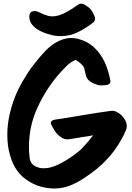

<svg xmlns="http://www.w3.org/2000/svg" viewBox="-20 -1032 734 1064"><path d="M107.4 -50.8C131.8 -30.3 158.2 -14.6 186.5 -3.9C216.8 6.8 247.1 11.7 277.3 12.7C288.1 12.7 299.8 11.7 310.5 10.7C332 7.8 352.5 2.9 373 -5.9C403.3 -18.6 432.6 -35.2 459 -53.7C466.8 -58.6 474.6 -64.5 482.4 -70.3C505.9 -86.9 528.3 -105.5 543.9 -120.1L564.5 -140.6C600.6 -176.8 629.9 -217.8 654.3 -261.7C664.1 -279.3 672.9 -296.9 679.7 -315.4C681.6 -321.3 682.6 -327.1 682.6 -333C682.6 -345.7 678.7 -358.4 670.9 -371.1C662.1 -385.7 650.4 -397.5 635.7 -406.2C625 -414.1 614.3 -418 601.6 -418C597.7 -418 593.8 -418 589.8 -417C539.1 -410.2 488.3 -402.3 437.5 -393.6C386.7 -384.8 335.9 -376 285.2 -369.1C269.5 -366.2 261.7 -360.4 261.7 -351.6C261.7 -347.7 262.7 -342.8 265.6 -337.9C272.5 -325.2 278.3 -315.4 283.2 -306.6C292 -293 303.7 -281.2 318.4 -271.5C329.1 -263.7 340.8 -259.8 353.5 -259.8C357.4 -259.8 361.3 -259.8 364.3 -260.7C386.7 -263.7 408.2 -267.6 430.7 -271.5C453.1 -274.4 474.6 -278.3 496.1 -282.2C479.5 -259.8 459 -235.4 434.6 -210C427.7 -202.1 413.1 -190.4 391.6 -173.8C369.1 -157.2 345.7 -142.6 322.3 -129.9C272.5 -103.5 244.1 -99.6 221.7 -99.6C218.8 -99.6 204.1 -98.6 184.6 -106.4C161.1 -115.2 147.5 -131.8 144.5 -156.2C141.6 -177.7 140.6 -197.3 140.6 -215.8V-226.6C141.6 -299.8 157.2 -370.1 188.5 -437.5C219.7 -504.9 258.8 -566.4 305.7 -620.1C318.4 -634.8 333 -650.4 348.6 -666C364.3 -681.6 381.8 -693.4 400.4 -700.2C426.8 -682.6 441.4 -668 446.3 -656.2C449.2 -643.6 452.1 -631.8 454.1 -621.1C457 -604.5 464.8 -590.8 479.5 -580.1C494.1 -571.3 508.8 -565.4 524.4 -560.5C529.3 -559.6 535.2 -558.6 542 -558.6C548.8 -558.6 557.6 -559.6 567.4 -560.5C584 -562.5 591.8 -569.3 591.8 -582C591.8 -584 591.8 -585.9 590.8 -588.9C585 -621.1 575.2 -653.3 561.5 -684.6C546.9 -716.8 528.3 -744.1 503.9 -766.6C479.5 -791 448.2 -807.6 410.2 -817.4C397.5 -820.3 385.7 -821.3 374 -821.3C368.2 -821.3 362.3 -821.3 356.4 -820.3C338.9 -817.4 321.3 -812.5 303.7 -803.7C277.3 -791 254.9 -773.4 234.4 -752.9C213.9 -731.4 194.3 -709 176.8 -686.5C159.2 -665 142.6 -642.6 127.9 -618.2C112.3 -593.8 97.7 -569.3 85 -543.9C60.5 -495.1 43 -443.4 31.2 -388.7C24.4 -354.5 20.5 -320.3 20.5 -286.1C20.5 -265.6 21.5 -244.1 24.4 -223.6C29.3 -190.4 38.1 -159.2 50.8 -128.9C63.5 -99.6 82 -73.2 107.4 -50.8ZM154.3 -900.4C163.1 -887.7 175.8 -876 190.4 -867.2C209 -856.4 229.5 -847.7 252 -841.8C274.4 -835 293 -832 309.6 -832H318.4C350.6 -832 380.9 -838.9 409.2 -852.5C439.5 -867.2 468.8 -885.7 495.1 -906.2C502.9 -912.1 506.8 -919.9 506.8 -928.7C506.8 -933.6 505.9 -938.5 502.9 -944.3C496.1 -960.9 488.3 -973.6 481.4 -981.4C473.6 -990.2 462.9 -998 448.2 -1006.8C441.4 -1009.8 435.5 -1011.7 428.7 -1011.7C421.9 -1011.7 416 -1008.8 409.2 -1003.9C393.6 -992.2 376 -980.5 356.4 -969.7C337.9 -959 319.3 -950.2 299.8 -945.3C290 -942.4 280.3 -941.4 270.5 -941.4C262.7 -941.4 254.9 -942.4 246.1 -944.3C229.5 -949.2 213.9 -955.1 199.2 -962.9C190.4 -967.8 181.6 -970.7 172.9 -970.7C169.9 -970.7 167 -970.7 164.1 -969.7C151.4 -967.8 144.5 -960 142.6 -945.3V-939.5C142.6 -924.8 146.5 -912.1 154.3 -900.4Z"/></svg>

Font: ChillSide Comic
Style: Regular
Weight: 400
Designer: Koroletov, Abay Emes
Version: Version 1.000